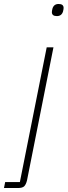

<svg xmlns="http://www.w3.org/2000/svg" viewBox="-95 -746 340 966"><path d="M140 -508H174L41 161Q36 182 27 191Q18 200 -5 200H-75L-69 170H5ZM191 -665Q166 -665 166 -685Q166 -691 169 -703Q176 -726 200 -726Q225 -726 225 -706Q225 -700 222 -688Q215 -665 191 -665Z"/></svg>

Font: IBM Plex Sans Cond ExtLt
Style: Italic
Weight: 200
Width: 3
Italic angle: -11°
Designer: Mike Abbink, Paul van der Laan, Pieter van Rosmalen
Foundry: Bold Monday
Version: Version 1.3